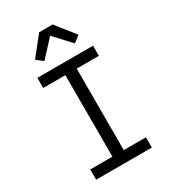

<svg xmlns="http://www.w3.org/2000/svg" viewBox="-231 -1088 1062 1200"><g transform="rotate(-30 300.0 -488.0)"><path d="M99 0V-74H259V-662H99V-735H501V-662H341V-74H501V0ZM190 -804 143 -840 251 -976H349L376 -941L457 -840L410 -804L300 -923Z"/></g></svg>

Font: Iosevka Plex Etoile
Style: Regular
Weight: 400
Designer: Belleve Invis
Foundry: Belleve Invis
Version: Version 25.1.1; ttfautohint (v1.8.4)